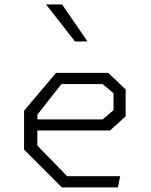

<svg xmlns="http://www.w3.org/2000/svg" viewBox="-20 -818 660 838"><path d="M85 -165V-335L225 -500H452.5L528.5 -427.5V-310.5L460.5 -248.5H114V-297H428L475.5 -337V-411L428 -451H248L143 -317.5V-182.5L273 -49H504.5L494.5 0H250ZM181 -798.5H251L362 -637H307.5Z"/></svg>

Font: Monaspace Krypton Var ExLight
Style: Regular
Weight: 200
Designer: Riley Cran and the Lettermatic Team
Version: Version 1.200 (Monaspace Krypton Var)